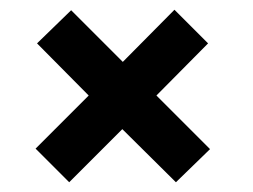

<svg xmlns="http://www.w3.org/2000/svg" viewBox="-20 -470 519 394"><path d="M411 -164 301 -274 407 -381 338 -450 232 -343 126 -449 56 -381 162 -274 53 -165 122 -96 231 -205 341 -96Z"/></svg>

Font: FIGSv2-sans-serif SmBold Italic
Style: Regular
Weight: 600
Italic angle: -12°
Designer: Matt McInerney, Pablo Impallari, Rodrigo Fuenzalida
Foundry: Matt McInerney, Pablo Impallari, Rodrigo Fuenzalida
Version: Version 4.020;hotconv 1.0.109;makeotfexe 2.5.65596